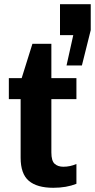

<svg xmlns="http://www.w3.org/2000/svg" viewBox="-20 -882 451 912"><path d="M296 -571 328 -715H265V-862H411V-739L369 -571ZM134 -674H224V-511H343V-411H224V-158Q224 -118 239.5 -104Q255 -90 281 -90Q313 -90 343 -103V-9Q296 10 233 10Q156 10 117 -23Q78 -56 78 -133V-411H22V-511H83Z"/></svg>

Font: Chivo
Style: Bold
Weight: 700
Designer: Hector Gatti
Foundry: Omnibus-Type
Version: Version 1.007;PS 001.007;hotconv 1.0.88;makeotf.lib2.5.64775